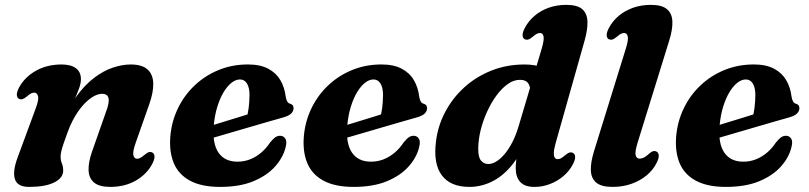

<svg xmlns="http://www.w3.org/2000/svg" viewBox="-20 -739 3256 773"><path d="M56.5 -341Q48.2 -345.3 47.8 -356.9Q47.3 -368.5 56.6 -386.3Q79 -428.3 124 -453.8Q168.9 -479.4 228.3 -479.4Q265.5 -479.4 285.6 -464.3Q305.8 -449.2 305.8 -420.5Q305.8 -403.4 298 -382.2Q290.3 -361 279.1 -336.1Q267.9 -311.2 256.3 -282.8Q244.7 -254.5 237.3 -223L225.3 -233.1Q252.6 -302.9 287.2 -350.3Q321.8 -397.8 359.7 -426.2Q397.6 -454.7 435.2 -467Q472.9 -479.4 506 -479.4Q552.4 -479.4 574.2 -459.2Q596.1 -439.1 597 -403.2Q597.9 -367.4 581.2 -320.2L526.2 -163.8Q513.5 -128 517.1 -113.9Q520.7 -99.8 531.8 -99.8Q538.2 -99.8 544.9 -103.3Q551.7 -106.9 561.8 -115.5Q572.6 -124.7 579.6 -126.5Q586.6 -128.4 593.3 -124.9Q601.6 -120.6 602 -109Q602.5 -97.4 593.2 -79.6Q571.2 -37.6 526.8 -12Q482.5 13.5 423.9 13.5Q379.9 13.5 358.8 -4Q337.7 -21.6 336.6 -53.8Q335.6 -86 350.7 -129.1L406.2 -287Q420.9 -325.6 417 -343.5Q413.1 -361.3 390.7 -361.3Q375.1 -361.3 356.7 -351Q338.3 -340.6 319.5 -321.1Q300.8 -301.6 283.7 -273.4Q266.6 -245.1 253.1 -209Q243.5 -182.7 236.9 -163.7Q230.3 -144.8 227.1 -131.6Q224 -118.5 224 -108.6Q224 -93.2 229.2 -80.8Q234.4 -68.5 234.4 -52.2Q234.4 -22.4 198.1 -4.4Q161.8 13.5 97.2 13.5Q50.4 13.5 40.2 -17.4Q30 -48.4 50.7 -104.4L123.6 -302.1Q137 -337.9 133.1 -352Q129.2 -366.1 118 -366.1Q111.7 -366.1 104.9 -362.8Q98.1 -359.4 88 -350.4Q77.2 -341.6 70.2 -339.8Q63.2 -337.9 56.5 -341Z M751.2 -209.1Q751.2 -209.1 768.5 -214.4Q785.9 -219.8 813.7 -228.2Q841.6 -236.6 873.7 -246.5Q905.8 -256.4 936.6 -265.8Q967.4 -275.2 989.7 -282.4L972.5 -262.4Q977.8 -279.8 981 -303.5Q984.2 -327.2 984.6 -356.9Q984.6 -385.4 974.6 -402.3Q964.6 -419.1 946 -419.1Q929.1 -419.1 912 -405.7Q895 -392.3 880.1 -367.6Q865.3 -343 854.8 -308.8Q844.3 -274.7 840.5 -232.9Q834.5 -161.4 859.5 -124.7Q884.5 -88.1 936 -88.1Q963.3 -88.1 987.3 -97.7Q1011.3 -107.3 1031.7 -124.6Q1052.1 -142 1067.4 -165.4Q1080.5 -181.4 1089.4 -187Q1098.3 -192.7 1108.9 -192.3Q1121.3 -191.9 1128.7 -181.1Q1136.1 -170.3 1129.9 -146.5Q1120.2 -105.4 1087.6 -68.7Q1055.1 -32.1 1000 -9.3Q945 13.5 866.3 13.5Q791.6 13.5 745.3 -11.4Q699 -36.3 679.8 -82Q660.6 -127.8 665.8 -190.5Q671.1 -250.9 696.6 -303.3Q722 -355.8 763.9 -395.3Q805.8 -434.9 860.4 -457.2Q915 -479.5 978.2 -479.5Q1028 -479.5 1060 -462.3Q1092.1 -445.2 1109 -416Q1125.9 -386.9 1130.3 -349.9Q1131.9 -339.7 1135.7 -331.9Q1139.6 -324 1146.4 -322Q1153.8 -320.1 1157.8 -315.7Q1161.9 -311.3 1161.9 -303.2Q1161.9 -292.3 1153.1 -282.7Q1144.4 -273.1 1120.3 -266.2Q1097.5 -259.8 1062.1 -249.6Q1026.7 -239.3 985.6 -227.4Q944.5 -215.4 903.9 -203.5Q863.4 -191.5 829.8 -181.9Q796.3 -172.3 776.1 -166.3Q755.9 -160.3 755.9 -160.3Z M1288.7 -209.1Q1288.7 -209.1 1306 -214.4Q1323.4 -219.8 1351.2 -228.2Q1379.1 -236.6 1411.2 -246.5Q1443.3 -256.4 1474.1 -265.8Q1504.9 -275.2 1527.2 -282.4L1510 -262.4Q1515.3 -279.8 1518.5 -303.5Q1521.7 -327.2 1522.1 -356.9Q1522.1 -385.4 1512.1 -402.3Q1502.1 -419.1 1483.5 -419.1Q1466.6 -419.1 1449.5 -405.7Q1432.5 -392.3 1417.6 -367.6Q1402.8 -343 1392.3 -308.8Q1381.8 -274.7 1378 -232.9Q1372 -161.4 1397 -124.7Q1422 -88.1 1473.5 -88.1Q1500.8 -88.1 1524.8 -97.7Q1548.8 -107.3 1569.2 -124.6Q1589.6 -142 1604.9 -165.4Q1618 -181.4 1626.9 -187Q1635.8 -192.7 1646.4 -192.3Q1658.8 -191.9 1666.2 -181.1Q1673.6 -170.3 1667.4 -146.5Q1657.7 -105.4 1625.1 -68.7Q1592.6 -32.1 1537.5 -9.3Q1482.5 13.5 1403.8 13.5Q1329.1 13.5 1282.8 -11.4Q1236.5 -36.3 1217.3 -82Q1198.1 -127.8 1203.3 -190.5Q1208.6 -250.9 1234.1 -303.3Q1259.5 -355.8 1301.4 -395.3Q1343.3 -434.9 1397.9 -457.2Q1452.5 -479.5 1515.7 -479.5Q1565.5 -479.5 1597.5 -462.3Q1629.6 -445.2 1646.5 -416Q1663.4 -386.9 1667.8 -349.9Q1669.4 -339.7 1673.2 -331.9Q1677.1 -324 1683.9 -322Q1691.3 -320.1 1695.3 -315.7Q1699.4 -311.3 1699.4 -303.2Q1699.4 -292.3 1690.6 -282.7Q1681.9 -273.1 1657.8 -266.2Q1635 -259.8 1599.6 -249.6Q1564.2 -239.3 1523.1 -227.4Q1482 -215.4 1441.4 -203.5Q1400.9 -191.5 1367.3 -181.9Q1333.8 -172.3 1313.6 -166.3Q1293.4 -160.3 1293.4 -160.3Z M2333.9 -576.6 2217.3 -163.7Q2210.3 -139 2209.8 -124.7Q2209.3 -110.4 2213.6 -104.3Q2218 -98.2 2225.3 -98.2Q2231.7 -98.2 2238.4 -101.7Q2245.2 -105.3 2255.3 -113.9Q2266.1 -123.1 2273.1 -124.9Q2280.1 -126.8 2286.8 -123.3Q2295.1 -119 2295.5 -107.4Q2296 -95.8 2286.7 -78Q2272.5 -50.4 2248.2 -29.9Q2223.9 -9.4 2194 2Q2164.1 13.5 2132.2 13.5Q2092.2 13.5 2074.2 -6.6Q2056.3 -26.7 2056.3 -61.8Q2056.3 -78.1 2058.8 -97Q2061.3 -116 2066.3 -139.1Q2071.3 -162.2 2078.9 -189.6L2099.1 -178.7Q2073.6 -112.2 2037.3 -69.7Q2001 -27.1 1958.2 -6.8Q1915.5 13.5 1869.7 13.5Q1793.8 13.5 1758.9 -33Q1724 -79.6 1735.2 -168.9Q1742.6 -231.6 1772.1 -287.7Q1801.6 -343.9 1849 -387Q1896.3 -430.1 1958.1 -454.7Q2019.8 -479.4 2092 -479.4Q2136.1 -479.4 2165.5 -466.3Q2195 -453.2 2209.9 -431.1Q2224.8 -408.9 2225.5 -381.2L2116 -369.9Q2114.5 -394 2105 -405.8Q2095.5 -417.6 2073.2 -417.6Q2048.2 -417.6 2024.2 -400.6Q2000.2 -383.6 1979 -354.8Q1957.8 -325.9 1941.4 -290.1Q1925 -254.3 1915.4 -216.1Q1905.9 -177.9 1905.4 -142.6Q1904.7 -107.3 1916.1 -93Q1927.6 -78.7 1946.2 -78.7Q1961.5 -78.7 1978.2 -88.8Q1994.9 -99 2011.6 -118.7Q2028.3 -138.5 2043 -167Q2057.6 -195.4 2068.4 -232.3L2160.6 -542Q2171.3 -578.3 2168.4 -592.2Q2165.4 -606.1 2154.2 -606.1Q2147.9 -606.1 2141.1 -602.8Q2134.3 -599.4 2124.2 -590.4Q2113.4 -581.6 2106.4 -579.8Q2099.4 -577.9 2092.7 -581Q2084.4 -585.3 2084 -596.9Q2083.5 -608.5 2092.8 -626.3Q2107.5 -654.3 2132 -675.2Q2156.4 -696.1 2188.9 -707.8Q2221.5 -719.4 2260.1 -719.4Q2304 -719.4 2323.9 -702.3Q2343.8 -685.1 2345.1 -653.1Q2346.4 -621 2333.9 -576.6Z M2674.6 -576.6 2547.8 -167.1Q2535.6 -128.3 2539.1 -114.3Q2542.6 -100.3 2555.1 -100.3Q2563.9 -100.3 2573.1 -105Q2582.4 -109.8 2592.7 -119.8Q2602.8 -128.6 2609.5 -130.3Q2616.2 -132.1 2622.8 -128.9Q2631.2 -124.9 2632.1 -113.4Q2633.1 -102 2624 -84.1Q2610.3 -55.6 2584.1 -33.6Q2558 -11.6 2522.8 0.9Q2487.6 13.5 2446.1 13.5Q2401.4 13.5 2380.6 -3.7Q2359.8 -21 2358.8 -53.4Q2357.7 -85.9 2371.9 -131.4L2499.2 -542Q2510.7 -578.3 2507.4 -592.2Q2504 -606.1 2492.8 -606.1Q2486.5 -606.1 2479.7 -602.8Q2472.9 -599.4 2462.8 -590.4Q2452 -581.6 2445 -579.8Q2438 -577.9 2431.3 -581Q2423 -585.3 2422.6 -596.9Q2422.1 -608.5 2431.4 -626.3Q2446.1 -654.3 2471 -675.2Q2495.9 -696.1 2528.8 -707.8Q2561.7 -719.4 2600.7 -719.4Q2644.7 -719.4 2665.2 -702.1Q2685.8 -684.7 2687 -652.7Q2688.3 -620.6 2674.6 -576.6Z M2787.7 -209.1Q2787.7 -209.1 2805 -214.4Q2822.4 -219.8 2850.2 -228.2Q2878.1 -236.6 2910.2 -246.5Q2942.3 -256.4 2973.1 -265.8Q3003.9 -275.2 3026.2 -282.4L3009 -262.4Q3014.3 -279.8 3017.5 -303.5Q3020.7 -327.2 3021.1 -356.9Q3021.1 -385.4 3011.1 -402.3Q3001.1 -419.1 2982.5 -419.1Q2965.6 -419.1 2948.5 -405.7Q2931.5 -392.3 2916.6 -367.6Q2901.8 -343 2891.3 -308.8Q2880.8 -274.7 2877 -232.9Q2871 -161.4 2896 -124.7Q2921 -88.1 2972.5 -88.1Q2999.8 -88.1 3023.8 -97.7Q3047.8 -107.3 3068.2 -124.6Q3088.6 -142 3103.9 -165.4Q3117 -181.4 3125.9 -187Q3134.8 -192.7 3145.4 -192.3Q3157.8 -191.9 3165.2 -181.1Q3172.6 -170.3 3166.4 -146.5Q3156.7 -105.4 3124.1 -68.7Q3091.6 -32.1 3036.5 -9.3Q2981.5 13.5 2902.8 13.5Q2828.1 13.5 2781.8 -11.4Q2735.5 -36.3 2716.3 -82Q2697.1 -127.8 2702.3 -190.5Q2707.6 -250.9 2733.1 -303.3Q2758.5 -355.8 2800.4 -395.3Q2842.3 -434.9 2896.9 -457.2Q2951.5 -479.5 3014.7 -479.5Q3064.5 -479.5 3096.5 -462.3Q3128.6 -445.2 3145.5 -416Q3162.4 -386.9 3166.8 -349.9Q3168.4 -339.7 3172.2 -331.9Q3176.1 -324 3182.9 -322Q3190.3 -320.1 3194.3 -315.7Q3198.4 -311.3 3198.4 -303.2Q3198.4 -292.3 3189.6 -282.7Q3180.9 -273.1 3156.8 -266.2Q3134 -259.8 3098.6 -249.6Q3063.2 -239.3 3022.1 -227.4Q2981 -215.4 2940.4 -203.5Q2899.9 -191.5 2866.3 -181.9Q2832.8 -172.3 2812.6 -166.3Q2792.4 -160.3 2792.4 -160.3Z"/></svg>

Font: Fraunces
Style: Italic
Weight: 900
Italic angle: -16°
Version: Version 1.000;[0bf87f6ff]